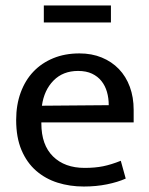

<svg xmlns="http://www.w3.org/2000/svg" viewBox="-20 -672 544 701"><path d="M468 -225H131V-221Q131 -143 173.5 -101Q216 -59 289 -59Q327 -59 356.5 -65Q386 -71 421 -85L439 -20Q410 -7 370.5 1Q331 9 286 9Q235 9 190.5 -5Q146 -19 112 -48.5Q78 -78 58.5 -124Q39 -170 39 -234Q39 -289 55.5 -334Q72 -379 102 -410.5Q132 -442 174.5 -459.5Q217 -477 270 -477Q315 -477 351.5 -462Q388 -447 414 -420Q440 -393 454 -355Q468 -317 468 -271ZM377 -288Q377 -314 370.5 -336.5Q364 -359 350.5 -376Q337 -393 316 -403Q295 -413 265 -413Q210 -413 175.5 -378Q141 -343 133 -286ZM385 -652V-590H140V-652Z"/></svg>

Font: Mukta Mahee
Style: Regular
Weight: 400
Designer: Shuchita Grover, Noopur Datye, Girish Dalvi, Yashodeep Gholap
Foundry: Ek Type
Version: Version 2.538;PS 1.000;hotconv 16.6.51;makeotf.lib2.5.65220;